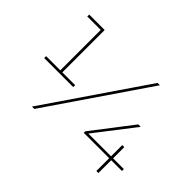

<svg xmlns="http://www.w3.org/2000/svg" viewBox="-126 -986 1273 1273"><g transform="rotate(45 510.0 -350.0)"><path d="M97 -682H223V-303H90V-285H362V-303H242V-700H97ZM760 -700H738L260 0H282ZM984 -120V-138H883V-243H864V-138H651L865 -415H842L626 -134V-120H864V0H883V-120Z"/></g></svg>

Font: Montserrat-Alt1 Thin
Style: Regular
Weight: 100
Designer: Differentunic
Foundry: Differentunic
Version: Version 7.222